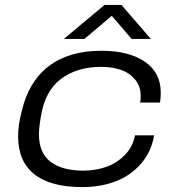

<svg xmlns="http://www.w3.org/2000/svg" viewBox="-20 -743 714 775"><path d="M237.8 -585.9 401.9 -723.1H470.2L588.9 -585.9H511.2L431.2 -679.2L320.8 -585.9ZM313 12.2Q183.6 12.2 118.4 -39.8Q53.2 -91.8 53.2 -191.9Q53.2 -239.3 66.9 -291Q94.7 -413.1 176.3 -475.6Q257.8 -538.1 390.1 -538.1Q499 -538.1 564 -494.4Q628.9 -450.7 628.9 -369.1Q628.9 -350.6 626 -329.1H545.9Q547.9 -337.9 547.9 -356Q547.9 -395 524.9 -422.4Q502 -449.7 467 -461.4Q432.1 -473.1 388.2 -473.1Q291 -473.1 226.3 -424.6Q161.6 -376 145 -272.9Q137.2 -227.5 137.2 -201.2Q137.2 -125.5 184.3 -89.8Q231.4 -54.2 315.9 -54.2Q363.8 -54.2 406.5 -68.6Q449.2 -83 482.7 -116.2Q516.1 -149.4 524.9 -196.8H602.1Q590.8 -129.9 548.8 -81.8Q506.8 -33.7 446.3 -10.7Q385.7 12.2 313 12.2Z"/></svg>

Font: Archivo Expanded Light
Style: Italic
Weight: 300
Width: 7
Italic angle: -10°
Designer: Hector Gatti
Foundry: Omnibus-Type
Version: Version 2.001